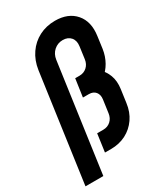

<svg xmlns="http://www.w3.org/2000/svg" viewBox="-215 -859 931 1072"><g transform="rotate(-30 250.0 -323.0)"><path d="M8.5 120 105.5 -573.5Q114 -631.5 144 -675Q174 -718.5 220 -742.2Q266 -766 322.5 -766Q407.5 -766 452.8 -713.5Q498 -661 485.5 -573.5L475 -496.5Q468.5 -452.5 447.8 -416Q427 -379.5 396 -356.5L400 -401Q428.5 -377.5 443 -339.2Q457.5 -301 450.5 -251.5L439 -169Q432 -114.5 404 -74Q376 -33.5 332.8 -11.2Q289.5 11 236.5 11H197L213 -104H252.5Q281 -104 300.5 -121.8Q320 -139.5 324 -169L335.5 -251.5Q339.5 -280.5 325 -298.5Q310.5 -316.5 282 -316.5H244L260.5 -431.5H288.5Q316.5 -431.5 336.2 -449.2Q356 -467 360 -496.5L370.5 -573.5Q375.5 -608.5 357.5 -629.8Q339.5 -651 306 -651Q273.5 -651 249.5 -629.8Q225.5 -608.5 220.5 -573.5L123.5 120Z"/></g></svg>

Font: Mohave Light SemiBold
Style: Italic
Weight: 600
Italic angle: -8°
Version: Version 2.003